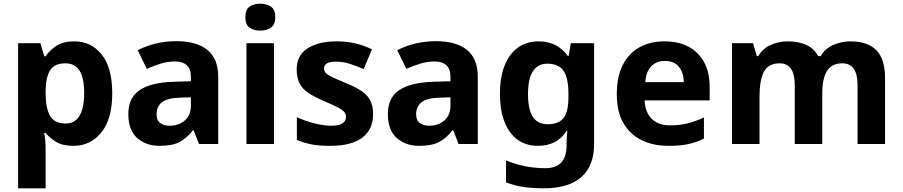

<svg xmlns="http://www.w3.org/2000/svg" viewBox="-20 -780 4889 1040"><path d="M382 -556Q474 -556 531 -484.5Q588 -413 588 -274Q588 -135 529 -62.5Q470 10 378 10Q319 10 284 -11.5Q249 -33 227 -60H219Q223 -41 225 -20.5Q227 0 227 20V240H78V-546H199L220 -475H227Q249 -508 286 -532Q323 -556 382 -556ZM334 -437Q276 -437 252.5 -401Q229 -365 227 -291V-275Q227 -196 250.5 -153.5Q274 -111 336 -111Q370 -111 392 -130Q414 -149 425 -186Q436 -223 436 -276Q436 -356 411.5 -396.5Q387 -437 334 -437Z M935 -557Q1045 -557 1103.5 -509.5Q1162 -462 1162 -364V0H1058L1029 -74H1025Q990 -30 951 -10Q912 10 844 10Q771 10 723 -32.5Q675 -75 675 -163Q675 -250 736 -291.5Q797 -333 919 -337L1014 -340V-364Q1014 -407 991.5 -427Q969 -447 929 -447Q889 -447 851 -435.5Q813 -424 775 -407L726 -508Q770 -531 823.5 -544Q877 -557 935 -557ZM956 -251Q884 -249 856 -225Q828 -201 828 -162Q828 -128 848 -113.5Q868 -99 900 -99Q948 -99 981 -127.5Q1014 -156 1014 -208V-253Z M1464 -546V0H1315V-546ZM1390 -760Q1423 -760 1447 -744.5Q1471 -729 1471 -686.8Q1471 -646 1447 -630Q1423 -614 1390 -614Q1355.7 -614 1332.4 -630Q1309 -646 1309 -686.8Q1309 -729 1332.4 -744.5Q1355.7 -760 1390 -760Z M2001 -162Q2001 -79 1942.5 -34.5Q1884 10 1768 10Q1711 10 1670 2.5Q1629 -5 1588 -22V-145Q1632 -125 1683 -112Q1734 -99 1773 -99Q1817 -99 1835.5 -112Q1854 -125 1854 -146Q1854 -160 1846.5 -171Q1839 -182 1814 -196Q1789 -210 1736 -232Q1685 -254 1652 -275.5Q1619 -297 1603 -327.5Q1587 -358 1587 -404Q1587 -480 1646 -518Q1705 -556 1803 -556Q1854 -556 1900 -546Q1946 -536 1995 -513L1950 -406Q1910 -423 1874 -434.5Q1838 -446 1801 -446Q1768 -446 1751.5 -437Q1735 -428 1735 -410Q1735 -397 1743.5 -386.5Q1752 -376 1776.5 -364Q1801 -352 1849 -332Q1896 -313 1930 -292.5Q1964 -272 1982.5 -241.5Q2001 -211 2001 -162Z M2341 -557Q2451 -557 2509.5 -509.5Q2568 -462 2568 -364V0H2464L2435 -74H2431Q2396 -30 2357 -10Q2318 10 2250 10Q2177 10 2129 -32.5Q2081 -75 2081 -163Q2081 -250 2142 -291.5Q2203 -333 2325 -337L2420 -340V-364Q2420 -407 2397.5 -427Q2375 -447 2335 -447Q2295 -447 2257 -435.5Q2219 -424 2181 -407L2132 -508Q2176 -531 2229.5 -544Q2283 -557 2341 -557ZM2362 -251Q2290 -249 2262 -225Q2234 -201 2234 -162Q2234 -128 2254 -113.5Q2274 -99 2306 -99Q2354 -99 2387 -127.5Q2420 -156 2420 -208V-253Z M2898 -556Q2948 -556 2988 -536Q3028 -516 3056 -476H3060L3072 -546H3198V1Q3198 118 3129 179Q3060 240 2925 240Q2867 240 2817.5 233Q2768 226 2721 208V89Q2822 131 2934 131Q2992 131 3020.5 100Q3049 69 3049 7V-4Q3049 -21 3050.5 -39Q3052 -57 3053 -71H3049Q3021 -28 2982 -9Q2943 10 2894 10Q2797 10 2742.5 -64.5Q2688 -139 2688 -272Q2688 -406 2744 -481Q2800 -556 2898 -556ZM2945 -435Q2893 -435 2866.5 -394Q2840 -353 2840 -270Q2840 -188 2866 -147.5Q2892 -107 2947 -107Q3004 -107 3031.5 -139.5Q3059 -172 3059 -253V-271Q3059 -359 3032 -397Q3005 -435 2945 -435Z M3579 -556Q3655 -556 3709.5 -527Q3764 -498 3794 -443Q3824 -388 3824 -308V-236H3472Q3474 -173 3509.5 -137Q3545 -101 3608 -101Q3661 -101 3704 -111.5Q3747 -122 3793 -144V-29Q3753 -9 3708.5 0.5Q3664 10 3601 10Q3519 10 3456 -20.5Q3393 -51 3357 -113Q3321 -175 3321 -269Q3321 -365 3353.5 -428.5Q3386 -492 3444 -524Q3502 -556 3579 -556ZM3580 -450Q3537 -450 3508.5 -422Q3480 -394 3475 -335H3684Q3683 -385 3658 -417.5Q3633 -450 3580 -450Z M4586 -556Q4679 -556 4726.5 -508.5Q4774 -461 4774 -356V0H4625V-319.4Q4625 -437 4542.8 -437Q4484 -437 4459 -395Q4434 -353 4434 -273.5V0H4285V-319.4Q4285 -437 4203 -437Q4141.3 -437 4117.6 -390.7Q4094 -344.4 4094 -257.4V0H3945V-546H4059L4079.2 -476H4087Q4112 -518 4155.5 -537Q4199 -556 4245.7 -556Q4306 -556 4348 -536.5Q4390 -517 4412 -476H4425Q4450 -518 4494.5 -537Q4539 -556 4586 -556Z"/></svg>

Font: Noto Naskh Arabic
Style: Regular
Weight: 400
Designer: Monotype Design Team, David Williams, Mohamad Dakak and Nizar Qandah
Foundry: Monotype Imaging Inc.
Version: Version 2.013